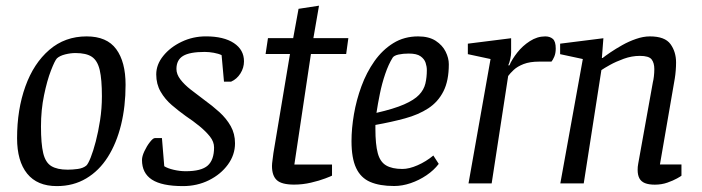

<svg xmlns="http://www.w3.org/2000/svg" viewBox="-20 -640 2451 670"><path d="M178.4 9.4Q109.9 9.4 74.8 -34.1Q39.6 -77.6 39.6 -157.9Q39.6 -258 68.6 -338.5Q97.5 -419 152.1 -466Q206.6 -513 282.2 -513Q352.9 -513 385.5 -468.6Q418.2 -424.2 418.2 -344.1Q418.2 -269 402.5 -204.6Q386.7 -140.3 356.3 -92.2Q325.9 -44.1 280.9 -17.4Q236 9.4 178.4 9.4ZM216.1 -47.9Q233.1 -47.9 251.4 -50.4Q269.7 -52.9 281 -62Q287.3 -67.5 296.4 -90.1Q305.4 -112.7 314.2 -146.4Q323 -180.1 329.3 -220.8Q335.6 -261.6 335.6 -304.2Q335.6 -362.9 328 -395.7Q320.3 -428.4 300.7 -441.7Q281.1 -454.9 243.3 -454.9Q226.3 -454.9 207.4 -450.2Q188.5 -445.4 178.7 -436.4Q171.3 -428.7 157.8 -393.9Q144.3 -359.1 133.7 -307.8Q123 -256.4 123 -198.7Q123 -138.5 130.8 -105.7Q138.6 -72.9 159.1 -60.4Q179.7 -47.9 216.1 -47.9Z M618.6 9.4Q545.1 9.4 510.3 -13.1Q475.5 -35.7 475.5 -81.7Q475.5 -94.6 483.9 -112.4Q492.2 -130.2 503.1 -144.1Q514 -158.1 520.3 -158.1H545.1L553.2 -59.9Q565.1 -52.4 586.2 -47.5Q607.4 -42.5 628.1 -42.5Q682.5 -42.5 704.8 -62.2Q727 -81.9 727 -125.6Q727 -145.2 712.8 -163.3Q698.5 -181.4 676.2 -199.7Q654 -217.9 628.4 -234.9Q603.5 -252.7 579.5 -273.3Q555.5 -293.9 540.4 -320.3Q525.2 -346.6 525.2 -380.3Q525.2 -414.8 549.7 -445Q574.1 -475.3 613.7 -494.2Q653.2 -513.1 698.4 -513.1Q760.7 -513.1 796.1 -489.7Q831.4 -466.3 831.4 -426.1Q831.4 -403.4 819 -383.7Q806.5 -363.9 786.5 -355.1H761.6L753.3 -447.6Q742.7 -452.8 726.1 -455.8Q709.5 -458.8 694.3 -458.8Q642 -458.8 618.8 -444.8Q595.7 -430.8 595.7 -399.2Q595.7 -380.9 609.5 -362.8Q623.3 -344.7 645.6 -327.3Q667.9 -310 691.8 -292.1Q721.2 -270.9 745.7 -248.7Q770.2 -226.4 785.2 -199.8Q800.1 -173.2 800.1 -140Q800.1 -99.7 775.3 -65.7Q750.5 -31.7 709.2 -11.1Q667.8 9.4 618.6 9.4Z M1006.2 4.2Q963.1 4.2 946.1 -11.3Q929.1 -26.8 929.1 -60.8Q929.1 -68.8 931.1 -82.3Q933.1 -95.8 934.1 -105.8L991.9 -451.5H906.8L915.1 -507H1003.1L1021.8 -609.2L1093.2 -620.2L1073.6 -507H1195.6L1188 -451.5H1065L1007.2 -65.9H1138.6V-27.1Q1135.6 -25.2 1115.1 -17.4Q1094.6 -9.5 1065.5 -2.7Q1036.4 4.2 1006.2 4.2Z M1355.4 9.1Q1304.8 9.1 1271.7 -5.2Q1238.7 -19.5 1222.7 -53.8Q1206.6 -88 1206.6 -147.6Q1206.6 -191.4 1215.1 -241.3Q1223.6 -291.1 1241.3 -339.1Q1258.9 -387.1 1286.7 -426.6Q1314.5 -466 1352.5 -489.5Q1390.4 -513 1439.3 -513Q1476.6 -513 1500.4 -497.6Q1524.1 -482.1 1535.1 -459.7Q1546.2 -437.3 1546.2 -415.8Q1546.2 -358.3 1527.4 -321.3Q1508.7 -284.3 1474.4 -261.9Q1440.1 -239.6 1393.3 -226.9Q1346.4 -214.1 1290 -204V-190.2Q1290 -136.3 1298.2 -105.7Q1306.3 -75.2 1327.3 -62.8Q1348.2 -50.4 1384.3 -50.4Q1407.7 -50.4 1437.2 -63.3Q1466.7 -76.2 1492.2 -97.3L1511 -68.1Q1494.3 -46 1468.3 -28.4Q1442.4 -10.9 1413.1 -0.9Q1383.9 9.1 1355.4 9.1ZM1293.7 -246.2Q1354.8 -260.2 1390.1 -275.7Q1425.4 -291.2 1442.3 -309Q1459.2 -326.7 1464.4 -348.4Q1469.5 -370 1469.5 -395.4Q1469.5 -407.9 1465.2 -420.9Q1460.9 -434 1447.7 -443.5Q1434.5 -453.1 1406.6 -453.1Q1386.2 -453.1 1370.7 -449.7Q1355.2 -446.2 1350.4 -439.1Q1335.6 -415.5 1324.2 -381.8Q1312.7 -348.1 1305.6 -312.7Q1298.4 -277.3 1293.7 -246.2Z M1614.9 0 1691.8 -434 1612.6 -451V-487.6L1763.6 -506.6V-457Q1763.6 -447.7 1760.6 -434Q1757.6 -420.3 1753.6 -412H1757.6Q1766.6 -433 1785 -456.5Q1803.4 -480 1829.1 -496.5Q1854.7 -513 1882.7 -513Q1898.9 -513 1909.1 -504.3Q1919.3 -495.5 1919.3 -470.8Q1919.3 -454.2 1914.2 -442.2Q1909 -430.2 1904.4 -425H1861.8Q1828.8 -425 1807.1 -416.5Q1785.4 -408 1772.7 -396.1Q1760 -384.1 1753.3 -374.8L1695.7 0Z M2265 4.4Q2244.2 4.4 2230.8 -0.9Q2217.3 -6.3 2211.2 -17.8Q2205.1 -29.2 2205.1 -47.2Q2205.1 -51.8 2205.5 -57.7Q2206 -63.6 2207.1 -68.8L2258.2 -352.8Q2260.3 -360.8 2261.8 -373.5Q2263.3 -386.2 2263.3 -399Q2263.3 -420.3 2253.9 -432.7Q2244.4 -445 2212.9 -445Q2184.6 -445 2156.9 -435Q2129.1 -424.9 2108.5 -413.4Q2087.9 -401.9 2078.6 -395.4L2017 0H1935.3L2013.8 -434L1934.6 -451V-487.6L2085.6 -506.6L2080.3 -437.7H2083Q2092 -444.9 2110.2 -457.3Q2128.4 -469.6 2151.3 -482.5Q2174.2 -495.5 2199.6 -504.2Q2224.9 -513 2248 -513Q2300.2 -513 2319.7 -486.1Q2339.2 -459.2 2339.2 -421.9Q2339.2 -408.3 2338 -393.9Q2336.9 -379.4 2334.8 -366.5Q2332.7 -353.5 2330.7 -342.7L2282.9 -66H2358V-26.9Q2356 -24.9 2342.4 -17.3Q2328.9 -9.7 2308.6 -2.6Q2288.4 4.4 2265 4.4Z"/></svg>

Font: Faustina Light
Style: Italic
Weight: 300
Italic angle: -8°
Designer: Alfonso Garcia
Foundry: http://www.omnibus-type.com
Version: Version 1.200